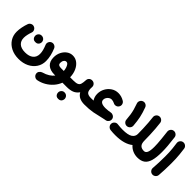

<svg xmlns="http://www.w3.org/2000/svg" viewBox="109 -1718 3080 3080"><g transform="rotate(45 1649.5 -177.5)"><path d="M349.1 281.7Q250.5 281.7 176.3 244.4Q102.1 207 60.5 142.1Q19 77.1 19 -5.9Q19 -57.1 30.3 -112.8Q41.5 -168.5 59.6 -218.3Q70.8 -247.1 98.9 -259.8Q127 -272.5 155.3 -261.2Q183.6 -250.5 196.5 -222.4Q209.5 -194.3 198.2 -165.5Q185.5 -130.9 177 -91.6Q168.5 -52.2 168.5 -19.5Q168.5 52.7 214.4 93Q260.3 133.3 349.6 133.3Q439 133.3 488 93Q537.1 52.7 537.1 -21Q537.1 -58.6 526.1 -100.1Q515.1 -141.6 497.1 -184.6Q484.9 -212.9 496.6 -241.5Q508.3 -270 536.1 -282.2Q564 -293.9 592.8 -282.2Q621.6 -270.5 633.8 -242.7Q658.2 -184.6 672.4 -125Q686.5 -65.4 686.5 -7.8Q686.5 76.2 643.3 141.6Q600.1 207 524.2 244.4Q448.2 281.7 349.1 281.7ZM275.9 -174.3Q275.9 -202.1 296.4 -224.4Q316.9 -246.6 348.6 -246.6Q371.6 -246.6 387.5 -236.8Q403.3 -227.1 412.6 -212.9Q424.3 -193.4 424.3 -174.3Q424.3 -159.7 418 -142.3Q411.6 -125 395.3 -112.5Q378.9 -100.1 349.6 -100.1Q319.3 -100.1 303.7 -112.8Q288.1 -125.5 281.7 -142.1Q275.9 -158.2 275.9 -174.3Z M935.5 52.2Q836.4 52.2 782.5 4.4Q728.5 -43.5 728.5 -136.2Q728.5 -202.6 755.6 -256.8Q782.7 -311 828.1 -343Q873.5 -375 928.2 -375Q990.2 -375 1037.8 -337.6Q1085.4 -300.3 1113.3 -237.1Q1141.1 -173.8 1143.1 -96.2H1167.5Q1198.2 -96.2 1219.7 -74.5Q1241.2 -52.7 1241.2 -22Q1241.2 8.3 1219.7 30.3Q1198.2 52.2 1167.5 52.2H1117.2Q1091.3 119.1 1043.5 172.4Q995.6 225.6 933.6 261Q871.6 296.4 803.2 309.6Q773.4 315.4 747.8 297.6Q722.2 279.8 716.8 250Q710.9 219.7 729 195.6Q747.1 171.4 775.9 163.1Q837.4 146 882.3 117.4Q927.2 88.9 955.1 52.2ZM934.6 -96.2H999.5Q997.6 -128.4 988 -159.4Q978.5 -190.4 962.6 -210.7Q946.8 -231 924.8 -231Q900.9 -231 884 -208.5Q867.2 -186 867.2 -149.9Q867.2 -119.6 884.5 -107.9Q901.9 -96.2 934.6 -96.2Z M1092.8 -22Q1092.8 -52.7 1115 -74.5Q1137.2 -96.2 1167.5 -96.2H1216.3Q1247.1 -96.2 1269 -74.5Q1291 -52.7 1291 -22Q1291 8.3 1269 30.3Q1247.1 52.2 1216.3 52.2H1167.5Q1137.2 52.2 1115 30.3Q1092.8 8.3 1092.8 -22Z M1141.6 -22Q1141.6 -52.7 1163.8 -74.5Q1186 -96.2 1216.3 -96.2Q1277.8 -96.2 1306.2 -109.9Q1334.5 -123.5 1343.5 -155.3Q1352.5 -187 1355 -241.2Q1356.9 -275.9 1380.1 -294.9Q1403.3 -314 1434.6 -311.5Q1465.3 -309.6 1485.6 -286.4Q1505.9 -263.2 1503.4 -232.9Q1498 -158.7 1521.5 -127.4Q1544.9 -96.2 1611.8 -96.2H1612.3Q1643.1 -96.2 1664.6 -74.5Q1686 -52.7 1686 -22Q1686 8.3 1664.6 30.3Q1643.1 52.2 1612.3 52.2H1611.8Q1549.8 52.2 1503.2 31Q1456.5 9.8 1427.2 -40.5Q1388.7 13.2 1337.4 32.7Q1286.1 52.2 1216.3 52.2Q1186 52.2 1163.8 30.3Q1141.6 8.3 1141.6 -22ZM1178.7 210.4Q1178.7 182.6 1199.2 160.4Q1219.7 138.2 1251.5 138.2Q1274.4 138.2 1290.3 147.9Q1306.2 157.7 1315.4 171.9Q1327.1 191.4 1327.1 210.4Q1327.1 225.1 1320.8 242.4Q1314.5 259.8 1298.1 272.2Q1281.7 284.7 1252.4 284.7Q1222.2 284.7 1206.5 272Q1190.9 259.3 1184.6 242.7Q1178.7 226.6 1178.7 210.4Z M1538.1 -22Q1538.1 -52.7 1560.1 -74.5Q1582 -96.2 1612.3 -96.2Q1645.5 -96.2 1673.3 -97.7Q1637.7 -148.9 1637.7 -217.3Q1637.7 -283.2 1668.7 -339.8Q1699.7 -396.5 1752.7 -431.2Q1805.7 -465.8 1871.1 -465.8Q1941.9 -465.8 2005.4 -427.2Q2031.7 -411.6 2039.6 -381.8Q2047.4 -352.1 2031.7 -326.2Q2016.6 -299.8 1986.8 -292.2Q1957 -284.7 1930.7 -299.8Q1918.5 -306.6 1900.1 -311.5Q1881.8 -316.4 1867.2 -316.4Q1842.8 -316.4 1821 -302.2Q1799.3 -288.1 1785.6 -265.6Q1772 -243.2 1772 -217.8Q1772 -146.5 1894 -146.5Q1922.4 -146.5 1957.5 -150.9Q1980.5 -154.8 2007.8 -158.7Q2022 -160.6 2036.1 -157.2Q2048.3 -154.3 2059.6 -147.5Q2059.6 -147.5 2059.6 -147.5Q2060.1 -147.5 2060.1 -147Q2072.8 -139.2 2081.8 -127Q2090.8 -114.7 2093.3 -98.6Q2098.1 -71.3 2083.5 -47.1Q2068.8 -22.9 2043 -15.1Q2042 -14.6 2041 -14.6Q2041 -14.6 2041 -14.2Q2038.6 -13.7 2036.1 -13.2Q2021.5 -10.3 2003.9 -7.3Q1950.7 2.9 1899.4 16.1Q1848.1 29.3 1803.5 37.4Q1758.8 45.4 1712.9 48.8Q1667 52.2 1612.3 52.2Q1582 52.2 1560.1 30.3Q1538.1 8.3 1538.1 -22Z M2534.2 -582Q2530.3 -612.3 2549.3 -637Q2568.4 -661.6 2598.1 -665.5Q2628.4 -669.4 2653.1 -650.4Q2677.7 -631.3 2681.6 -601.1Q2689 -545.4 2693.8 -480Q2698.7 -414.6 2701.4 -347.9Q2704.1 -281.2 2704.1 -221.7Q2704.1 -154.8 2732.2 -125.5Q2760.3 -96.2 2814.9 -96.2H2815.4Q2846.2 -96.2 2867.7 -74.5Q2889.2 -52.7 2889.2 -22Q2889.2 8.3 2867.7 30.3Q2846.2 52.2 2815.4 52.2H2814.9Q2757.8 52.2 2706.5 29.8Q2655.3 7.3 2618.7 -35.6Q2570.3 4.4 2493.7 26.9Q2417 49.3 2311.5 49.3Q2284.7 49.3 2259.5 48.1Q2234.4 46.9 2203.1 43.5Q2172.4 40 2152.6 16.8Q2132.8 -6.3 2135.3 -36.6Q2137.7 -67.4 2161.9 -87.6Q2186 -107.9 2215.8 -104.5Q2251 -100.6 2278.3 -98.6Q2305.7 -96.7 2332.5 -96.7Q2452.1 -96.7 2503.4 -130.1Q2554.7 -163.6 2554.7 -221.7Q2554.7 -277.8 2552.2 -342.5Q2549.8 -407.2 2545.2 -469.7Q2540.5 -532.2 2534.2 -582ZM2197.3 -555.7Q2187 -584.5 2200.4 -612.3Q2213.9 -640.1 2242.2 -650.4Q2271 -661.1 2298.6 -647.7Q2326.2 -634.3 2336.4 -605.5Q2354.5 -555.7 2366.5 -515.4Q2378.4 -475.1 2386.5 -437.3Q2394.5 -399.4 2399.9 -358.4Q2405.3 -317.4 2409.7 -266.1Q2412.1 -235.4 2392.1 -211.7Q2372.1 -188 2341.8 -185.5Q2311 -183.1 2287.6 -202.9Q2264.2 -222.7 2261.7 -252.9Q2256.8 -314.5 2249.8 -360.6Q2242.7 -406.7 2230.5 -451.9Q2218.3 -497.1 2197.3 -555.7Z M2741.2 -22Q2741.2 -52.7 2763.2 -74.5Q2785.2 -96.2 2815.4 -96.2Q2853.5 -96.2 2870.8 -136.5Q2888.2 -176.8 2888.2 -262.2Q2888.2 -295.4 2885.7 -336.4Q2883.3 -377.4 2877.4 -436.3Q2871.6 -495.1 2861.3 -581.5Q2857.9 -611.8 2876.5 -636.5Q2895 -661.1 2925.3 -665Q2955.6 -668.9 2980.2 -650.1Q3004.9 -631.3 3008.8 -601.1Q3022 -498.5 3027.8 -426.5Q3033.7 -354.5 3033.7 -289.1Q3033.7 -167 3012 -91.8Q2990.2 -16.6 2942.1 17.8Q2894 52.2 2815.4 52.2Q2785.2 52.2 2763.2 30.3Q2741.2 8.3 2741.2 -22Z M3098.1 -559.6Q3094.2 -589.8 3113 -614.5Q3131.8 -639.2 3162.1 -643.1Q3192.4 -647 3217 -628.2Q3241.7 -609.4 3245.6 -579.1Q3254.4 -514.2 3259.3 -464.8Q3264.2 -415.5 3266.1 -369.4Q3268.1 -323.2 3268.1 -267.6Q3268.1 -196.8 3265.4 -125.7Q3262.7 -54.7 3257.8 5.4Q3255.4 35.6 3231.4 55.9Q3207.5 76.2 3177.2 73.7Q3146.5 71.3 3126.7 47.4Q3106.9 23.4 3109.4 -6.3Q3114.3 -66.9 3116.9 -137Q3119.6 -207 3119.6 -274.9Q3119.6 -325.2 3117.9 -365.2Q3116.2 -405.3 3111.6 -450.2Q3106.9 -495.1 3098.1 -559.6Z"/></g></svg>

Font: Mikhak-FD ExtraBold
Style: Regular
Weight: 800
Designer: Amin Abedi
Version: Version 3.2